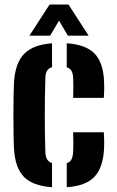

<svg xmlns="http://www.w3.org/2000/svg" viewBox="-20 -794 500 823"><path d="M40 -156.5Q38.5 -183.5 38 -222.2Q37.5 -261 37.5 -303.2Q37.5 -345.5 38.2 -382.5Q39 -419.5 40 -441.5Q45.5 -524.5 83.8 -563.5Q122 -602.5 203 -608.5V-506Q188.5 -501.5 181.8 -490.8Q175 -480 174.5 -461.5Q173 -415.5 172.5 -375.8Q172 -336 172 -298.8Q172 -261.5 172.5 -223.2Q173 -185 174.5 -142Q175 -122.5 181.8 -111.2Q188.5 -100 203 -95V8.5Q118.5 2.5 81.5 -37Q44.5 -76.5 40 -156.5ZM266 8.5V-94.5Q281 -99.5 286.8 -111.5Q292.5 -123.5 293.5 -143Q294.5 -159.5 294.5 -178.8Q294.5 -198 293.5 -227H425Q426 -218 426.5 -195.8Q427 -173.5 426 -156.5Q422 -75.5 384.8 -36.2Q347.5 3 266 8.5ZM293.5 -374.5Q294 -386 294.2 -402.2Q294.5 -418.5 294.2 -434.5Q294 -450.5 293.5 -461.5Q292.5 -479 286.5 -490Q280.5 -501 266 -505.5V-608.5Q347.5 -603 385 -564.8Q422.5 -526.5 426 -446.5Q427 -429 426.5 -405.8Q426 -382.5 425 -374.5ZM106 -641 192.5 -774.5H273.5L360 -641H271L233 -705.5L195 -641Z"/></svg>

Font: Big Shoulders Stencil Text Thin ExtraBold
Style: Regular
Weight: 800
Version: Version 2.001